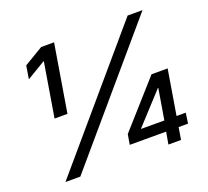

<svg xmlns="http://www.w3.org/2000/svg" viewBox="-124 -880 1121 1033"><g transform="rotate(-20 437.0 -363.5)"><path d="M82.4 0H167.6L788.4 -727.3H703.1ZM86.6 -586.6 191.8 -649.9H195.3L144.2 -340.9H218L282 -727.3H208.1L98.7 -661.9ZM475.9 -69.6H684.3L671.9 0H744.3L755.7 -69.6H809.7L818.2 -129.3H765.6L808.2 -386.4H715.9L485.8 -127.8ZM562.5 -129.3V-130.7L723 -305.4H725.1L695.7 -129.3Z"/></g></svg>

Font: Magic Ui Pro
Style: Italic
Weight: 400
Italic angle: -9.39999°
Designer: Stefan Endress, Andreas Faust
Version: Version 1.000;FEAKit 1.0